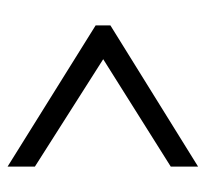

<svg xmlns="http://www.w3.org/2000/svg" viewBox="-38 -611 542 506"><g transform="rotate(-90 233.0 -358.0)"><path d="M47 -107V-179L330 -357L47 -537V-609L419 -377V-338Z"/></g></svg>

Font: Noto Serif Khmer Condensed SemiBold
Style: Regular
Weight: 600
Width: 3
Designer: Danh Hong and the Monotype Design Team
Foundry: Monotype Imaging Inc.
Version: Version 2.004; ttfautohint (v1.8.4.7-5d5b)